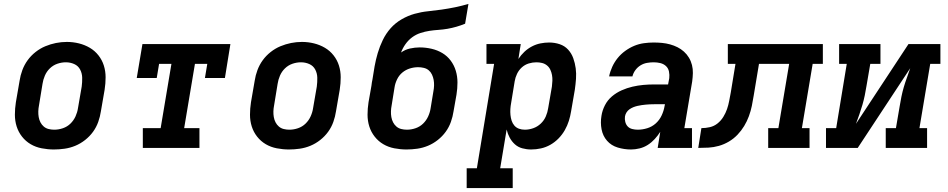

<svg xmlns="http://www.w3.org/2000/svg" viewBox="-20 -755 4840 980"><path d="M255 8Q224 8 193 2Q162 -4 136.5 -19Q111 -34 92.5 -57.5Q74 -81 65 -109.5Q56 -138 56 -169.5Q56 -201 61 -233L80 -343Q84 -370 94 -397Q104 -424 121 -447.5Q138 -471 161.5 -489.5Q185 -508 211.5 -519Q238 -530 265.5 -535.5Q293 -541 321 -541Q353 -541 383 -533.5Q413 -526 438.5 -511Q464 -496 482.5 -472.5Q501 -449 510 -420.5Q519 -392 519 -360.5Q519 -329 514 -297L495 -187Q491 -160 481.5 -133Q472 -106 455 -82.5Q438 -59 414.5 -40.5Q391 -22 364.5 -11Q338 0 310 4Q282 8 255 8ZM257 -93Q279 -93 301 -100.5Q323 -108 339.5 -124Q356 -140 365.5 -161Q375 -182 378 -203L397 -313Q400 -336 399.5 -358.5Q399 -381 389 -400Q379 -419 359 -428Q339 -437 316 -437Q294 -437 272.5 -429.5Q251 -422 234.5 -406Q218 -390 209 -369Q200 -348 197 -327L179 -217Q176 -202 175.5 -187Q175 -172 177.5 -157.5Q180 -143 186.5 -130.5Q193 -118 203.5 -109Q214 -100 228 -96.5Q242 -93 257 -93Z M709 0V-101H800L855 -429H792L780 -357H678L707 -530H1156L1128 -357H1026L1038 -429H975L920 -101H998V0Z M1455 8Q1424 8 1393 2Q1362 -4 1336.5 -19Q1311 -34 1292.5 -57.5Q1274 -81 1265 -109.5Q1256 -138 1256 -169.5Q1256 -201 1261 -233L1280 -343Q1284 -370 1294 -397Q1304 -424 1321 -447.5Q1338 -471 1361.5 -489.5Q1385 -508 1411.5 -519Q1438 -530 1465.5 -535.5Q1493 -541 1521 -541Q1553 -541 1583 -533.5Q1613 -526 1638.5 -511Q1664 -496 1682.5 -472.5Q1701 -449 1710 -420.5Q1719 -392 1719 -360.5Q1719 -329 1714 -297L1695 -187Q1691 -160 1681.5 -133Q1672 -106 1655 -82.5Q1638 -59 1614.5 -40.5Q1591 -22 1564.5 -11Q1538 0 1510 4Q1482 8 1455 8ZM1457 -93Q1479 -93 1501 -100.5Q1523 -108 1539.5 -124Q1556 -140 1565.5 -161Q1575 -182 1578 -203L1597 -313Q1600 -336 1599.5 -358.5Q1599 -381 1589 -400Q1579 -419 1559 -428Q1539 -437 1516 -437Q1494 -437 1472.5 -429.5Q1451 -422 1434.5 -406Q1418 -390 1409 -369Q1400 -348 1397 -327L1379 -217Q1376 -202 1375.5 -187Q1375 -172 1377.5 -157.5Q1380 -143 1386.5 -130.5Q1393 -118 1403.5 -109Q1414 -100 1428 -96.5Q1442 -93 1457 -93Z M2055 8Q2024 8 1993 2Q1962 -4 1936.5 -19Q1911 -34 1892.5 -57.5Q1874 -81 1865 -109.5Q1856 -138 1856 -169.5Q1856 -201 1861 -233L1876 -318Q1877 -326 1878 -333.5Q1879 -341 1881 -349Q1886 -383 1892 -416.5Q1898 -450 1908 -484Q1918 -518 1934 -551Q1950 -584 1974 -611Q1998 -638 2030 -656.5Q2062 -675 2096 -684.5Q2130 -694 2164.5 -697.5Q2199 -701 2234 -706Q2269 -711 2303 -718Q2337 -725 2371 -735L2354 -634Q2332 -625 2309.5 -618.5Q2287 -612 2264 -608Q2241 -604 2218 -602.5Q2195 -601 2172 -597.5Q2149 -594 2126 -586.5Q2103 -579 2083.5 -564.5Q2064 -550 2049.5 -529.5Q2035 -509 2027 -487Q2048 -502 2073 -507.5Q2098 -513 2122 -513Q2153 -513 2183 -506Q2213 -499 2238 -484Q2263 -469 2280.5 -445.5Q2298 -422 2306.5 -393.5Q2315 -365 2315 -334Q2315 -303 2310 -272L2295 -187Q2291 -160 2281.5 -133Q2272 -106 2255 -82.5Q2238 -59 2214.5 -40.5Q2191 -22 2164.5 -11Q2138 0 2110 4Q2082 8 2055 8ZM2057 -93Q2079 -93 2101 -100.5Q2123 -108 2139.5 -124Q2156 -140 2165.5 -161Q2175 -182 2178 -203L2192 -288Q2195 -303 2195.5 -318Q2196 -333 2193.5 -347Q2191 -361 2185 -374Q2179 -387 2168.5 -396Q2158 -405 2143.5 -408.5Q2129 -412 2114 -412Q2093 -412 2072 -405.5Q2051 -399 2034 -385Q2017 -371 2007 -350.5Q1997 -330 1994 -310L1979 -217Q1976 -202 1975.5 -187Q1975 -172 1977.5 -157.5Q1980 -143 1986.5 -130.5Q1993 -118 2003.5 -109Q2014 -100 2028 -96.5Q2042 -93 2057 -93Z M2362 205V104H2414L2502 -429H2463V-530H2638L2626 -454Q2639 -474 2656.5 -490.5Q2674 -507 2695 -518Q2716 -529 2738.5 -533.5Q2761 -538 2783 -538Q2811 -538 2836.5 -529.5Q2862 -521 2879.5 -502Q2897 -483 2906 -458Q2915 -433 2918.5 -406.5Q2922 -380 2920 -352.5Q2918 -325 2914 -297L2895 -187Q2891 -162 2883.5 -138Q2876 -114 2863 -91Q2850 -68 2831 -48.5Q2812 -29 2789 -16Q2766 -3 2741 2.5Q2716 8 2691 8Q2668 8 2646 2Q2624 -4 2608 -18.5Q2592 -33 2581.5 -52.5Q2571 -72 2566 -94L2533 104H2597V205ZM2659 -93Q2680 -93 2701.5 -100.5Q2723 -108 2740 -124Q2757 -140 2766 -161Q2775 -182 2778 -203L2797 -313Q2799 -328 2799.5 -343Q2800 -358 2797.5 -372Q2795 -386 2789 -399Q2783 -412 2772 -421Q2761 -430 2747 -433.5Q2733 -437 2718 -437Q2698 -437 2678.5 -431Q2659 -425 2643.5 -411Q2628 -397 2619 -378Q2610 -359 2607 -340L2589 -230Q2586 -214 2585 -198.5Q2584 -183 2585.5 -168Q2587 -153 2591.5 -139Q2596 -125 2605.5 -114Q2615 -103 2629 -98Q2643 -93 2659 -93Z M3201 8Q3166 8 3133 -2Q3100 -12 3078.5 -36.5Q3057 -61 3050.5 -95Q3044 -129 3050 -164Q3054 -191 3067.5 -217.5Q3081 -244 3103.5 -263Q3126 -282 3153 -294Q3180 -306 3208 -312.5Q3236 -319 3263.5 -321.5Q3291 -324 3319 -324H3390L3396 -356Q3398 -373 3394.5 -390Q3391 -407 3379 -418Q3367 -429 3350.5 -433Q3334 -437 3316 -437Q3300 -437 3282.5 -434Q3265 -431 3249.5 -421.5Q3234 -412 3223 -397Q3212 -382 3208 -365H3089Q3094 -390 3105 -414Q3116 -438 3132.5 -458.5Q3149 -479 3171 -495Q3193 -511 3217 -521Q3241 -531 3266.5 -534.5Q3292 -538 3316 -538Q3338 -538 3359 -536Q3380 -534 3400 -528.5Q3420 -523 3438 -514Q3456 -505 3471 -491.5Q3486 -478 3496.5 -460.5Q3507 -443 3512 -423Q3517 -403 3516.5 -382Q3516 -361 3513 -339L3473 -101H3512V0H3337L3350 -82Q3338 -63 3322 -45.5Q3306 -28 3286.5 -15.5Q3267 -3 3244.5 2.5Q3222 8 3201 8ZM3235 -93Q3259 -93 3283.5 -100.5Q3308 -108 3327 -125Q3346 -142 3357 -165.5Q3368 -189 3372 -213L3374 -223H3319Q3308 -223 3297.5 -222.5Q3287 -222 3276.5 -221Q3266 -220 3255.5 -218.5Q3245 -217 3234 -214.5Q3223 -212 3213 -208Q3203 -204 3193.5 -197.5Q3184 -191 3178 -181.5Q3172 -172 3170 -161Q3168 -147 3171.5 -133Q3175 -119 3184 -109.5Q3193 -100 3207 -96.5Q3221 -93 3235 -93Z M3544 0 3560 -101Q3582 -101 3603.5 -106Q3625 -111 3642.5 -125Q3660 -139 3672 -158.5Q3684 -178 3691 -198.5Q3698 -219 3702 -240.5Q3706 -262 3710 -283L3734 -429H3695V-530H4180V-429H4128L4073 -101H4112V0H3901V-101H3953L4008 -429H3854L3827 -267Q3823 -241 3817.5 -214.5Q3812 -188 3802.5 -162Q3793 -136 3778.5 -112Q3764 -88 3744.5 -67.5Q3725 -47 3700.5 -32.5Q3676 -18 3649.5 -10.5Q3623 -3 3596.5 -1.5Q3570 0 3544 0Z M4196 0V-101H4248L4302 -429H4263V-530H4474V-429H4422L4403 -318Q4399 -293 4394 -268.5Q4389 -244 4382 -220Q4375 -196 4366.5 -171.5Q4358 -147 4349 -123L4617 -530H4780V-429H4728L4673 -101H4712V0H4501V-101H4553L4572 -212Q4576 -237 4581 -261.5Q4586 -286 4593 -310Q4600 -334 4609 -358.5Q4618 -383 4626 -407L4358 0Z"/></svg>

Font: Iosevka Curly Slab ExObl
Style: Bold
Weight: 700
Width: 7
Italic angle: -9°
Monospace: yes
Designer: Belleve Invis
Foundry: Belleve Invis
Version: Version 11.0.0; ttfautohint (v1.8.3)